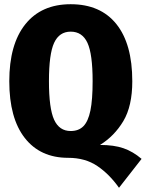

<svg xmlns="http://www.w3.org/2000/svg" viewBox="-20 -733 691 910"><path d="M651 20 544 157Q499 93 441.5 54Q384 15 303 15Q171 15 97.5 -79Q24 -173 24 -348Q24 -523 100 -618Q176 -713 315 -713Q456 -713 531.5 -619Q607 -525 607 -348Q607 -230 564.5 -159Q522 -88 454 -46Q520 -46 565 -30.5Q610 -15 651 20ZM315 -112Q353 -112 375.5 -135Q398 -158 408.5 -209Q419 -260 419 -348Q419 -477 394.5 -530Q370 -583 315 -583Q261 -583 236.5 -530Q212 -477 212 -348Q212 -219 236.5 -165.5Q261 -112 315 -112Z"/></svg>

Font: Fira Sans Condensed ExtraBold
Style: Regular
Weight: 800
Width: 3
Designer: Carrois Corporate & Edenspiekermann AG
Foundry: Carrois Corporate GbR & Edenspiekermann AG
Version: Version 4.203